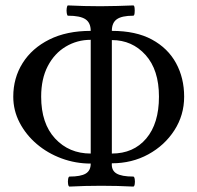

<svg xmlns="http://www.w3.org/2000/svg" viewBox="-20 -686 729 709"><path d="M237 3Q233 3 231.5 -6Q230 -15 231.5 -24.5Q233 -34 237 -34Q278 -34 296.5 -45Q315 -56 315 -82Q259 -82 207.5 -101Q156 -120 116 -154Q76 -188 52.5 -233Q29 -278 29 -329Q29 -398 63.5 -453Q98 -508 162 -540Q226 -572 315 -572Q315 -602 295.5 -615Q276 -628 231 -628Q228 -628 226.5 -637.5Q225 -647 226.5 -656.5Q228 -666 231 -666Q291 -663 351 -663Q384 -663 413.5 -664Q443 -665 472 -666Q476 -666 477 -656.5Q478 -647 477 -637.5Q476 -628 472 -628Q430 -628 411.5 -615Q393 -602 393 -572Q482 -572 541 -540Q600 -508 630 -453Q660 -398 660 -329Q660 -261 624 -205Q588 -149 527.5 -116Q467 -83 393 -83Q391 -57 410 -45.5Q429 -34 472 -34Q476 -34 477.5 -24.5Q479 -15 477.5 -6Q476 3 472 3Q414 0 354 0Q293 0 237 3ZM315 -119V-539Q265 -539 223 -514Q181 -489 156.5 -442Q132 -395 132 -329Q132 -230 183.5 -174.5Q235 -119 315 -119ZM393 -119Q473 -119 520 -174.5Q567 -230 567 -329Q567 -428 517.5 -483Q468 -538 393 -538Z"/></svg>

Font: Junicode Two Beta Condensed
Style: Regular
Weight: 400
Width: 3
Designer: Peter S. Baker
Foundry: Briery Creek Software
Version: Version 1.053; ttfautohint (v1.8.4)